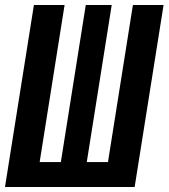

<svg xmlns="http://www.w3.org/2000/svg" viewBox="-24 -750 676 770"><path d="M516 0H-4L112 -730H235L135 -100H220L320 -730H424L324 -100H409L509 -730H632Z"/></svg>

Font: JetBrains Mono Extra Bold
Style: Italic
Weight: 800
Italic angle: -9°
Monospace: yes
Designer: Philipp Nurullin, Konstantin Bulenkov
Foundry: JetBrains
Version: 2.002